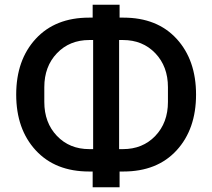

<svg xmlns="http://www.w3.org/2000/svg" viewBox="-20 -751 891 806"><path d="M369 35V-31H354Q212 -31 130 -120Q48 -209 48 -354Q48 -499 130 -588Q212 -677 354 -677H369V-731H482V-677H498Q640 -677 721.5 -588Q803 -499 803 -354Q803 -209 721.5 -120Q640 -31 498 -31H482V35ZM371 -125V-583H355Q272 -583 219 -527.5Q166 -472 166 -385V-323Q166 -236 219 -180.5Q272 -125 355 -125ZM480 -125H496Q579 -125 632 -180.5Q685 -236 685 -323V-385Q685 -472 632 -527.5Q579 -583 496 -583H480Z"/></svg>

Font: IBM Plex Sans Medm
Style: Regular
Weight: 500
Designer: Mike Abbink, Paul van der Laan, Pieter van Rosmalen
Foundry: Bold Monday
Version: Version 3.005